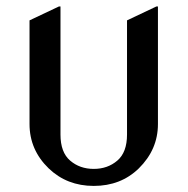

<svg xmlns="http://www.w3.org/2000/svg" viewBox="-20 -577 592 606"><path d="M73.2 -512.7 166 -556.6H170.9V-152.3Q170.9 -96.2 201.4 -70.1Q231.9 -43.9 275.9 -43.9Q319.8 -43.9 350.3 -70.1Q380.9 -96.2 380.9 -152.3V-512.7L473.6 -556.6H478.5V-185.5Q478.5 -105 418 -45.4Q361.3 9.8 275.9 9.8Q191.4 9.8 133.8 -45.4Q73.2 -104 73.2 -185.5Z"/></svg>

Font: Nova Slim
Style: Book
Weight: 400
Version: Version 2.000